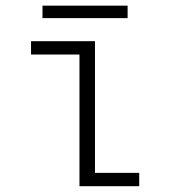

<svg xmlns="http://www.w3.org/2000/svg" viewBox="-20 -642 610 662"><path d="M126.5 -622.5H420V-579.5H126.5ZM307.5 -46H460V0H254V-454H87V-500H307.5Z"/></svg>

Font: League Mono Narrow UltraLight
Style: Regular
Weight: 200
Width: 3
Designer: Tyler Finck
Foundry: The League of Moveable Type / Tyler Finck
Version: Version 2.210